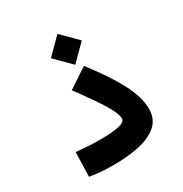

<svg xmlns="http://www.w3.org/2000/svg" viewBox="-166 -833 918 963"><g transform="rotate(-30 293.0 -351.5)"><path d="M218.8 3.9Q188.5 3.9 167 2.9Q145.5 2 125.5 -0.5Q105.5 -2.9 79.6 -6.8L83.5 -147.9Q108.9 -145.5 128.7 -143.8Q148.4 -142.1 170.7 -141.1Q192.9 -140.1 223.6 -140.1Q292.5 -140.1 330.6 -148.7Q368.7 -157.2 368.7 -178.2Q368.7 -207 334.7 -262.9Q300.8 -318.8 221.7 -425.8L335.4 -501.5Q419.9 -392.6 465.3 -306.6Q510.7 -220.7 510.7 -152.8Q510.7 -92.8 471.2 -58.6Q431.6 -24.4 365.5 -10.3Q299.3 3.9 218.8 3.9ZM300.8 -527.8 211.4 -617.2 300.8 -707 390.1 -617.2Z"/></g></svg>

Font: Cascadia Code PL
Style: Bold
Weight: 700
Monospace: yes
Designer: Aaron Bell
Foundry: Saja Typeworks
Version: Version 2404.023; ttfautohint (v1.8.4)